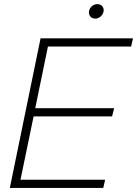

<svg xmlns="http://www.w3.org/2000/svg" viewBox="-20 -917 669 937"><path d="M629 -730H178L28 0H484L493 -40H80L144 -349H527L537 -389H152L214 -690H620ZM414 -856C414 -839 427 -826 445 -826C466 -826 486 -846 486 -867C486 -884 473 -897 455 -897C433 -897 414 -878 414 -856Z"/></svg>

Font: Nacelle UltraLight
Style: Italic
Weight: 200
Italic angle: -12°
Designer: Sora Sagano
Foundry: Sora Sagano
Version: Version 1.000;FEAKit 1.0